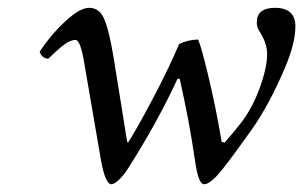

<svg xmlns="http://www.w3.org/2000/svg" viewBox="-20 -459 775 491"><path d="M265.1 12.2Q249 12.2 237.8 -51.8L195.8 -295.9Q186 -356.9 173.1 -356.9Q160.2 -356.9 144.5 -345.2Q128.9 -333.5 103 -308.6Q85.9 -311 81.5 -326.7Q109.9 -370.1 147 -404.5Q184.1 -439 208 -439Q233.9 -439 246.3 -410.9Q258.8 -382.8 271 -309.1L305.2 -96.2L307.6 -94.7Q328.6 -127 369.1 -203.4Q409.7 -279.8 438 -346.2Q460 -357.4 486.8 -357.9Q495.6 -336.4 511.7 -269Q532.7 -181.6 546.9 -96.2L554.2 -94.2Q577.1 -119.6 599.1 -148.4Q627 -186 645 -236.3Q663.1 -286.6 663.1 -321.3Q663.1 -349.6 642.1 -381.3Q636.7 -389.6 636.7 -401.9Q636.7 -439 683.1 -439Q735.4 -439 735.4 -391.6Q735.4 -348.1 708.5 -285.2Q668 -189.9 623 -126.5Q576.2 -60.5 547.9 -24.9Q518.1 12.2 502 12.2Q487.3 12.2 479 -46.4Q463.9 -150.4 439.5 -257.8L433.6 -256.8Q382.8 -146.5 306.6 -26.9Q295.4 -9.3 283.4 1.5Q271.5 12.2 265.1 12.2Z"/></svg>

Font: Linux Libertine
Style: Italic
Weight: 400
Italic angle: -12°
Designer: Philipp H. Poll
Foundry: Philipp H. Poll
Version: Version 5.1.6 ; ttfautohint (v0.9)